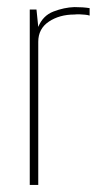

<svg xmlns="http://www.w3.org/2000/svg" viewBox="-20 -522 273 542"><path d="M64 0V-495H83L88 -446Q101 -478 131 -489.5Q161 -501 190 -502Q215 -502 233 -499V-478Q227 -480 220 -480.5Q213 -481 205.5 -481.5Q198 -482 190 -481Q148 -481 118 -461Q88 -441 88 -404V0Z"/></svg>

Font: Alumni Sans SC Thin
Style: Regular
Weight: 100
Designer: Robert E. Leuschke
Foundry: Robert E. Leuschke
Version: Version 1.018